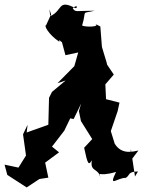

<svg xmlns="http://www.w3.org/2000/svg" viewBox="-27 -785 627 842"><path d="M190 -744 197 -722 175 -674C165 -675 184 -635 233 -602C239 -675 204 -601 264 -594C241 -598 280 -638 239 -621L260 -543L316 -555L299 -495L225 -420L261 -432L201 -382L188 -356L185 -238L90 -204L94 -238L74 -196L87 -103L54 -50L-7 -63L5 -18L90 37L146 0L185 -6L171 -72L174 -74L232 -117L201 -142L255 -212L281 -266L296 -263L329 -331L319 -298L328 -254L380 -171L382 -180L342 -137C358 -60 362 -60 376 -82C366 -28 408 -50 413 -3C411 -42 392 -5 482 -31C447 41 486 -6 525 -5C545 -18 532 -32 578 -33L565 -11L547 -131L543 -76L580 -125C559 -121 507 -104 476 -155L459 -210C469 -239 479 -268 489 -298L497 -335L438 -350L435 -415L472 -458L443 -501L440 -513L420 -579L413 -669L389 -681C417 -667 349 -665 333 -673C355 -744 325 -723 388 -738C303 -738 306 -730 292 -748C309 -767 317 -752 304 -749C225 -791 249 -738 193 -714Z"/></svg>

Font: Asimov Aggro
Style: CondIt
Weight: 500
Designer: Google
Version: Version 2.000980; 2014